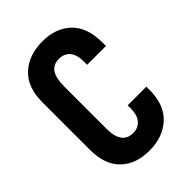

<svg xmlns="http://www.w3.org/2000/svg" viewBox="-210 -790 888 888"><g transform="rotate(-45 234.0 -346.0)"><path d="M38.1 -189.9V-501Q38.1 -599.1 92.8 -649.4Q147.9 -700.2 237.8 -700.2Q323.7 -700.2 377 -649.9Q430.2 -599.6 430.2 -498V-477.1H307.1V-497.1Q307.1 -543.9 287.6 -566.4Q268.1 -588.9 234.9 -588.9Q196.3 -588.9 178.7 -562Q161.1 -535.2 161.1 -481V-204.1Q161.1 -103 234.9 -103Q267.6 -103 287.6 -126Q307.1 -148.4 307.1 -193.8V-211.9H429.2V-192.9Q429.2 -92.8 373.5 -42.5Q318.4 7.8 231 7.8Q141.6 7.8 89.8 -42.5Q38.1 -92.8 38.1 -189.9Z"/></g></svg>

Font: D-DIN Condensed
Style: DINCondensed-Bold
Weight: 700
Width: 3
Designer: Charles Nix
Foundry: Datto Inc.
Version: Version 1.10